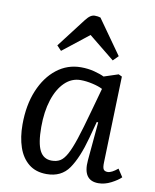

<svg xmlns="http://www.w3.org/2000/svg" viewBox="-88 -844 746 924"><g transform="rotate(10 285.5 -381.5)"><path d="M466 -90Q465 -65 470.5 -56Q476 -47 491 -47Q510 -47 540 -72L565 -34Q549 -18 518 -2Q487 14 456 14Q379 14 388 -86L405 -274L398 -275L376 -193Q349 -93 312 -39.5Q275 14 203 14Q150 14 115.5 -14Q81 -42 64.5 -90.5Q48 -139 48 -201Q48 -296 78 -368Q108 -440 160 -480.5Q212 -521 278 -521Q313 -521 343.5 -513Q374 -505 392 -496L462 -519L479 -511ZM216 -54Q240 -54 257 -64Q274 -74 289.5 -102Q305 -130 322 -181.5Q339 -233 362 -317L395 -436Q376 -446 345 -453Q314 -460 287 -460Q243 -460 209.5 -427.5Q176 -395 157.5 -337.5Q139 -280 139 -205Q139 -126 157.5 -90Q176 -54 216 -54ZM447 -605 422 -580 296 -682 169 -582 147 -605 255 -746Q268 -763 278.5 -770Q289 -777 300 -777Q316 -777 328 -773Z"/></g></svg>

Font: Literata 12pt
Style: Italic
Weight: 400
Italic angle: -2°
Designer: Latin by Veronika Burian and Jose Scaglione. Greek by Irene Vlachou. Cyrillic by Vera Evstafieva
Foundry: TypeTogether
Version: Version 3.002